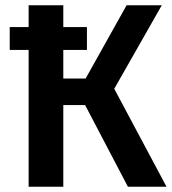

<svg xmlns="http://www.w3.org/2000/svg" viewBox="-20 -711 656 731"><path d="M614 0H467L304 -311H221V0H89V-521H17V-608H89V-691H221V-608H311V-521H221V-412H306L462 -691H596L415 -373Z"/></svg>

Font: Trujillo Medium
Style: Regular
Weight: 500
Designer: Fira Sans original fonts by bBox Type GmbH, Carrois Corporate GbR, & Edenspiekermann AG / Changes by Cristiano Sobral
Foundry: Fira Sans original fonts by bBox Type GmbH, Carrois Corporate GbR, & Edenspiekermann AG / Changes by Cristiano Sobral
Version: Version 4.301;October 17, 2021;FontCreator 14.0.0.2814 64-bi